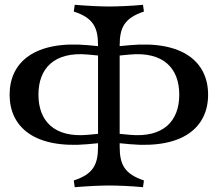

<svg xmlns="http://www.w3.org/2000/svg" viewBox="-20 -772 906 799"><path d="M287 -21 291 7C352 2 402 0 434 0C466 0 526 2 575 7L579 -21C499 -48 478 -86 478 -162V-176L520 -172C741 -152 846 -242 846 -378C846 -514 741 -604 520 -584L478 -580V-583C478 -659 499 -697 579 -724L575 -752C526 -747 466 -745 434 -745C402 -745 352 -747 291 -752L287 -724C367 -698 388 -659 388 -583V-580L346 -584C125 -604 20 -514 20 -378C20 -242 125 -152 346 -172L388 -176V-162C388 -86 367 -47 287 -21ZM346 -545 388 -541V-215L346 -211C206 -198 140 -268 140 -378C140 -488 206 -558 346 -545ZM478 -215V-541L520 -545C660 -558 726 -488 726 -378C726 -268 660 -198 520 -211Z"/></svg>

Font: Basteleur Moonlight
Style: Regular
Weight: 300
Designer: Keussel
Foundry: Keussel Studio
Version: Version 1.300;Glyphs 3.2 (3192)